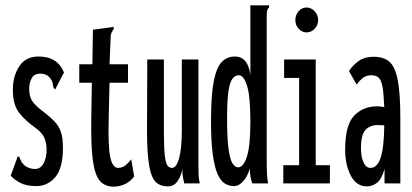

<svg xmlns="http://www.w3.org/2000/svg" viewBox="-20 -685 1540 717"><path d="M115 10Q79 10 56 -2Q33 -14 20 -29L43 -92L46 -101L52 -99Q55 -92 58.5 -84Q62 -76 73 -66Q90 -54 111 -54Q131 -54 142.5 -74.5Q154 -95 154 -127Q154 -150 146 -169.5Q138 -189 112 -208Q76 -233 52 -263Q28 -293 28 -350Q28 -401 52 -437.5Q76 -474 124 -474Q195 -474 219 -414L191 -361L187 -352L181 -355Q178 -363 177 -372.5Q176 -382 166 -395Q153 -410 131 -410Q108 -410 98.5 -393Q89 -376 89 -354Q89 -325 100.5 -307.5Q112 -290 143 -267Q168 -248 184 -231Q200 -214 207.5 -192Q215 -170 215 -133Q215 -57 186.5 -23.5Q158 10 115 10Z M404 12Q372 12 353 -9.5Q334 -31 326.5 -87.5Q319 -144 321 -248L323 -376H276V-445H325L327 -574L394 -583L404 -585L405 -578Q400 -570 396.5 -563Q393 -556 393 -539L389 -445H458V-376H389L386 -243Q383 -141 391.5 -99.5Q400 -58 421 -58Q437 -58 449.5 -68.5Q462 -79 470 -90L481 -26Q465 -5 444.5 3.5Q424 12 404 12Z M606 11Q579 11 562 -5Q545 -21 537 -67Q529 -113 529 -202L530 -463H592V-194Q592 -132 595.5 -103Q599 -74 606 -66Q613 -58 622 -58Q639 -58 649 -94.5Q659 -131 659 -201V-463H721V-71Q721 -53 721.5 -35.5Q722 -18 726 0H668Q665 -13 663 -24Q661 -35 661 -52Q655 -25 642 -7Q629 11 606 11Z M854 10Q836 10 820 0.5Q804 -9 792.5 -35Q781 -61 774.5 -109Q768 -157 768 -233Q768 -331 778.5 -383Q789 -435 809 -454.5Q829 -474 857 -474Q906 -474 915 -405V-665H985V-658Q979 -652 977.5 -645Q976 -638 976 -621V-71Q976 -53 977 -35.5Q978 -18 981 0H922Q918 -12 915.5 -25Q913 -38 913 -56Q905 -27 888.5 -8.5Q872 10 854 10ZM869 -60Q889 -60 902 -100Q915 -140 915 -231Q915 -326 902.5 -365Q890 -404 872 -404Q858 -404 848 -391Q838 -378 833 -343.5Q828 -309 828 -244Q828 -168 833.5 -128.5Q839 -89 848.5 -74.5Q858 -60 869 -60Z M1038 0V-68H1097V-394H1041V-463H1159V-68H1212V0ZM1125 -564Q1108 -564 1095.5 -577.5Q1083 -591 1083 -610Q1083 -629 1095 -643Q1107 -657 1125 -657Q1142 -657 1155 -643Q1168 -629 1168 -610Q1168 -591 1155 -577.5Q1142 -564 1125 -564Z M1350 11Q1311 11 1290 -29Q1269 -69 1269 -126Q1269 -218 1302.5 -253Q1336 -288 1388 -288Q1400 -288 1415 -285Q1413 -334 1408.5 -360Q1404 -386 1394 -395Q1384 -404 1366 -404Q1350 -404 1338 -396Q1326 -388 1312 -369L1283 -420Q1299 -443 1320.5 -458Q1342 -473 1375 -473Q1412 -473 1433.5 -455Q1455 -437 1465 -387.5Q1475 -338 1475 -243V0H1416V-54Q1405 -15 1387.5 -2Q1370 11 1350 11ZM1328 -133Q1328 -99 1337.5 -78.5Q1347 -58 1363 -58Q1389 -58 1401.5 -96Q1414 -134 1415 -217Q1403 -218 1391 -218Q1361 -218 1344.5 -199.5Q1328 -181 1328 -133Z"/></svg>

Font: Inconsolata UltraCondensed SemiBold
Style: Regular
Weight: 600
Width: 1
Monospace: yes
Designer: Raph Levien, Cyreal, Brenton Simpson
Foundry: Raph Levien, Cyreal, Google
Version: Version 3.001; ttfautohint (v1.8.2.53-6de2)